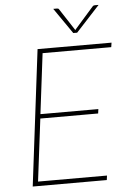

<svg xmlns="http://www.w3.org/2000/svg" viewBox="-60 -945 660 989"><g transform="rotate(-5 270.0 -451.0)"><path d="M68.5 0ZM537.5 -703 534 -680H179L140.5 -368H440L437 -345.5H138L98 -23H454.5L451.5 0H68.5L155 -703ZM253.5 -902.5H272Q274.5 -902.5 278 -901.8Q281.5 -901 283.5 -897L355 -787.5L357 -783.5L360 -787.5L456.5 -897Q460 -901 463.5 -901.8Q467 -902.5 469.5 -902.5H488L365.5 -769.5H345.5Z"/></g></svg>

Font: Lato Thin
Style: Italic
Weight: 200
Italic angle: -7°
Designer: Lukasz Dziedzic
Foundry: tyPoland Lukasz Dziedzic
Version: Version 2.007; 2014-02-27